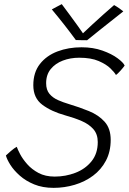

<svg xmlns="http://www.w3.org/2000/svg" viewBox="-20 -903 622 928"><path d="M239 5Q186 5 145.2 -11.8Q104.5 -28.5 75.8 -54Q47 -79.5 30.2 -106Q13.5 -132.5 8.5 -151.5Q15.5 -158.5 32.5 -173Q49.5 -187.5 61 -193.5Q65 -181.5 77.2 -158Q89.5 -134.5 111.5 -109.5Q133.5 -84.5 166.2 -67Q199 -49.5 244.5 -49.5Q297 -49.5 344.5 -67.8Q392 -86 422.2 -123.2Q452.5 -160.5 452.5 -216.5Q452.5 -254.5 431.2 -278.8Q410 -303 374.5 -318.2Q339 -333.5 295 -345.5Q228.5 -364 184.8 -396.5Q141 -429 141 -491Q141 -553 173 -593.8Q205 -634.5 258 -654.5Q311 -674.5 374 -674.5Q430 -674.5 475 -658.5Q520 -642.5 548.2 -621.5Q576.5 -600.5 582.5 -586Q575.5 -576 562 -561Q548.5 -546 540.5 -540.5Q534 -552.5 514 -572.2Q494 -592 457 -608Q420 -624 363 -624Q320 -624 283.8 -610.2Q247.5 -596.5 225.2 -569.2Q203 -542 203 -501Q203 -468.5 219.2 -449.2Q235.5 -430 260.8 -419Q286 -408 311.5 -400.5Q363.5 -385 410 -366Q456.5 -347 485.8 -314.5Q515 -282 515 -227Q515 -170 492 -126.5Q469 -83 429.8 -53.8Q390.5 -24.5 341 -9.8Q291.5 5 239 5ZM531.5 -878.5Q542.5 -872.5 556.5 -862.8Q570.5 -853 576 -848Q504 -791 461.8 -757.5Q419.5 -724 401 -708.5Q390 -708.5 373.5 -708.8Q357 -709 346.5 -709.5Q294 -781.5 230.5 -857.5Q240 -862.5 254 -870.2Q268 -878 278.5 -883Q295.5 -860.5 317 -831.2Q338.5 -802 356.5 -777Q374.5 -752 381 -742Q397 -757.5 424 -782.5Q451 -807.5 480.2 -833.5Q509.5 -859.5 531.5 -878.5Z"/></svg>

Font: Grandstander ExtraLight
Style: Italic
Weight: 200
Italic angle: -15°
Designer: Tyler Finck
Foundry: Etcetera Type Co
Version: Version 1.200; ttfautohint (v1.8.3)